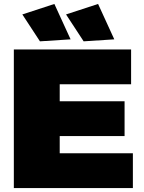

<svg xmlns="http://www.w3.org/2000/svg" viewBox="-20 -951 730 971"><path d="M50 -701H643V-525H282V-439H610V-263H282V-176H652V0H50ZM255 -931 337 -752 182 -742 93 -878ZM476 -931 558 -752 403 -742 314 -878Z"/></svg>

Font: Gontserrat Black
Style: Regular
Weight: 900
Designer: Julieta Ulanovsky
Foundry: Julieta Ulanovsky
Version: Version 6.001